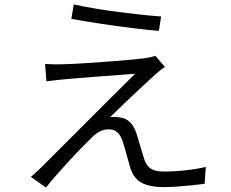

<svg xmlns="http://www.w3.org/2000/svg" viewBox="-20 -805 1040 864"><path d="M312 -785Q353 -776 405.5 -767Q458 -758 513.5 -751Q569 -744 619.5 -738.5Q670 -733 705 -731L695 -666Q646 -670 577 -678.5Q508 -687 435 -698Q362 -709 301 -720ZM722 -504Q709 -495 693 -482Q677 -469 669 -461Q655 -448 629 -424Q603 -400 573.5 -372Q544 -344 517.5 -318.5Q491 -293 476 -278Q484 -279 496 -279Q508 -279 516 -277Q546 -274 565 -255Q584 -236 594 -205Q601 -183 611 -148.5Q621 -114 629 -89Q638 -60 658 -46.5Q678 -33 718 -33Q766 -33 818.5 -39Q871 -45 906 -54L901 22Q880 25 846.5 28.5Q813 32 777.5 34.5Q742 37 715 37Q657 37 620 19Q583 1 567 -48Q562 -63 556 -86Q550 -109 543.5 -131.5Q537 -154 532 -169Q515 -223 470 -223Q448 -223 429.5 -213.5Q411 -204 394 -187Q380 -174 353.5 -147Q327 -120 296.5 -87Q266 -54 236.5 -20.5Q207 13 187 39L119 -9Q127 -16 139.5 -27Q152 -38 165 -51Q175 -61 202.5 -88.5Q230 -116 269 -155Q308 -194 353 -239Q398 -284 442.5 -328.5Q487 -373 525 -410.5Q563 -448 588 -473Q558 -471 513.5 -467.5Q469 -464 421 -460.5Q373 -457 332 -453.5Q291 -450 268 -448Q244 -446 225 -443.5Q206 -441 189 -439L183 -517Q200 -516 221 -515.5Q242 -515 266 -516Q284 -516 319.5 -518Q355 -520 399 -523Q443 -526 488.5 -529.5Q534 -533 572 -536.5Q610 -540 632 -543Q645 -545 658.5 -548Q672 -551 679 -554Z"/></svg>

Font: Source Han Sans SC Normal
Style: Regular
Weight: 350
Designer: Ryoko NISHIZUKA 西塚涼子 (kana, bopomofo & ideographs); Paul D. Hunt (Latin, Greek & Cyrillic); Sandoll Communications 산돌커뮤니
Foundry: Adobe
Version: Version 2.004;hotconv 1.0.118;makeotfexe 2.5.65603